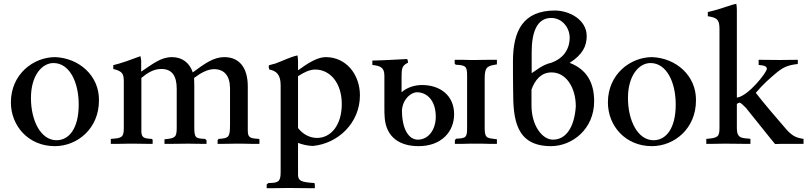

<svg xmlns="http://www.w3.org/2000/svg" viewBox="-20 -753 4228 1005"><path d="M269 -454C154 -454 37 -364 37 -217C37 -94 129 12 267 12C385 12 498 -80 498 -227C500 -358 393 -449 269 -454ZM260 -423C344 -423 392 -323 392 -206C392 -80 341 -19 276 -19C193 -19 142 -122 142 -240C142 -357 199 -423 260 -423Z M1338 0V-24L1335 -26C1286 -29 1277 -33 1277 -73V-301C1277 -397 1234 -454 1154 -454C1098 -454 1051 -420 989 -374C972 -425 933 -454 880 -454C822 -454 779 -418 719 -378V-436C718 -444 717 -452 715 -459C667 -441 616 -422 573 -412V-392C622 -380 628 -366 628 -325V-81C628 -32 615 -30 560 -26V0H602C618 0 634 -1 653 -1H682C710 -1 729 0 753 0H779V-22L774 -26C733 -28 723 -33 720 -60V-345C751 -371 784 -392 824 -392C880 -392 905 -357 905 -288V-85C905 -35 898 -29 841 -24V0H882C907 0 929 -1 964 -1C993 -1 1012 0 1035 0H1061V-19L1053 -26C1004 -28 997 -31 997 -87V-305C997 -320 996 -333 996 -345C1030 -371 1067 -391 1100 -391C1153 -391 1184 -358 1184 -289V-101C1184 -35 1178 -29 1124 -26L1119 -19V0H1148C1170 0 1187 -1 1213 -1H1246C1264 -1 1282 0 1298 0Z M1540 -385V-430C1540 -443 1539 -454 1537 -463C1497 -454 1462 -435 1420 -420C1409 -417 1399 -415 1387 -411V-398L1390 -389C1427 -382 1449 -362 1449 -307V148C1449 197 1438 205 1385 205L1376 212V232H1412C1440 232 1455 231 1487 231C1533 231 1556 232 1594 232H1628V215L1626 205C1554 201 1542 192 1540 165V-5C1562 3 1587 10 1617 11C1749 -1 1864 -109 1864 -254C1864 -362 1793 -454 1685 -454C1641 -454 1591 -422 1540 -385ZM1540 -354C1569 -373 1599 -389 1630 -389C1707 -389 1769 -320 1769 -208C1769 -103 1716 -31 1639 -31C1602 -31 1565 -50 1540 -83Z M2581 0V-24C2537 -31 2517 -23 2517 -80V-345C2517 -407 2536 -408 2581 -416V-440H2540C2519 -440 2495 -439 2468 -439H2442C2428 -439 2415 -440 2400 -440H2360V-420L2366 -414C2418 -412 2425 -405 2425 -357V-85C2425 -34 2420 -29 2367 -27L2361 -19V0H2401C2414 0 2427 -1 2441 -1H2469C2497 -1 2519 -1 2540 0ZM1992 -194C1992 -172 1992 -152 1994 -132C2004 -32 2075 12 2171 12C2291 12 2357 -64 2357 -155C2357 -255 2282 -308 2189 -308C2151 -308 2109 -295 2082 -270V-351C2082 -394 2084 -410 2116 -425C2115 -434 2114 -440 2111 -444C2059 -442 1996 -437 1929 -436V-413C1970 -408 1992 -401 1992 -357ZM2084 -176C2088 -233 2130 -270 2163 -270C2213 -270 2261 -229 2261 -142C2261 -76 2224 -22 2167 -22C2120 -22 2084 -76 2084 -176Z M3090 -223C3090 -322 3050 -390 2962 -424C3030 -468 3051 -512 3051 -564C3051 -650 2961 -697 2886 -698C2717 -698 2665 -591 2665 -431C2665 -416 2665 -292 2666 -277C2666 -131 2679 12 2864 12C2975 12 3090 -77 3090 -223ZM2962 -555C2961 -486 2920 -444 2867 -425C2819 -414 2790 -387 2763 -370V-480C2763 -579 2788 -659 2865 -659C2922 -659 2962 -609 2962 -555ZM2994 -196C2987 -92 2946 -22 2874 -22C2819 -22 2762 -95 2762 -201V-284C2780 -334 2812 -374 2867 -374C2945 -374 2994 -292 2994 -196Z M3394 -454C3279 -454 3162 -364 3162 -217C3162 -94 3254 12 3392 12C3510 12 3623 -80 3623 -227C3625 -358 3518 -449 3394 -454ZM3385 -423C3469 -423 3517 -323 3517 -206C3517 -80 3466 -19 3401 -19C3318 -19 3267 -122 3267 -240C3267 -357 3324 -423 3385 -423Z M4186 0V-26C4148 -32 4128 -40 4095 -77C4051 -127 3974 -218 3936 -267C3975 -313 4010 -343 4037 -366C4077 -400 4101 -412 4156 -418V-440C4124 -440 4095 -439 4061 -439C4061 -439 3951 -440 3951 -440V-413C3981 -411 3994 -405 3994 -393C3994 -374 3896 -249 3837 -242V-701C3837 -713 3836 -724 3834 -733C3823 -731 3812 -728 3801 -724C3750 -707 3724 -699 3685 -690V-668L3697 -666C3738 -658 3746 -644 3746 -599V-84C3746 -36 3737 -31 3677 -26V0H3708C3728 0 3747 -1 3770 -1H3780C3819 -1 3846 0 3877 0H3908V-26L3894 -28C3855 -30 3837 -36 3837 -82V-209C3842 -212 3846 -215 3851 -216C3860 -213 3865 -207 3884 -189L4010 -32L4037 1C4047 1 4059 0 4069 0H4156Z"/></svg>

Font: Sibila
Style: Regular
Weight: 400
Designer: Stefan Peev
Foundry: Context Ltd
Version: Version 1.000